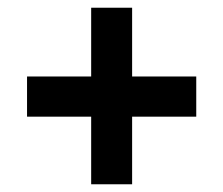

<svg xmlns="http://www.w3.org/2000/svg" viewBox="-20 -573 578 497"><path d="M216 -271H50V-375H216V-553H322V-375H488V-271H322V-96H216Z"/></svg>

Font: Noto Sans Gurmukhi UI SemiCondensed
Style: Bold
Weight: 700
Width: 4
Designer: Jelle Bosma - Monotype Design Team
Foundry: Monotype Imaging Inc.
Version: Version 2.004; ttfautohint (v1.8.4.7-5d5b)